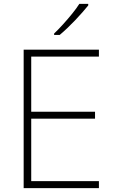

<svg xmlns="http://www.w3.org/2000/svg" viewBox="-20 -970 591 990"><path d="M490 0H102V-714H490V-678H141V-394H470V-358H141V-36H490ZM435 -942Q422 -926 405 -906.5Q388 -887 368 -866Q348 -845 327.5 -825.5Q307 -806 288 -790H259V-797Q280 -817 305 -844.5Q330 -872 353 -900.5Q376 -929 389 -950H435Z"/></svg>

Font: Noto Sans Armenian ExtraLight
Style: Regular
Weight: 250
Designer: Monotype Design Team
Foundry: Monotype Imaging Inc.
Version: Version 2.007